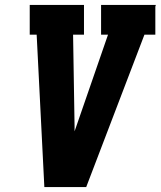

<svg xmlns="http://www.w3.org/2000/svg" viewBox="-20 -755 649 775"><path d="M159 0 128 -615H100V-735H319V-615H275L281 -245Q281 -240 281 -235Q281 -230 281 -225Q283 -230 284.5 -235Q286 -240 288 -245L416 -615H388V-735H609L607 -728V-615H563L328 0Z"/></svg>

Font: Iosevka Slab HvExObl
Style: Regular
Weight: 900
Width: 7
Italic angle: -9°
Monospace: yes
Designer: Belleve Invis
Foundry: Belleve Invis
Version: Version 11.1.1; ttfautohint (v1.8.3)